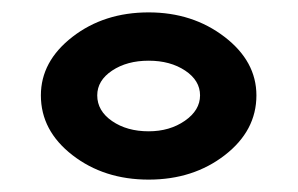

<svg xmlns="http://www.w3.org/2000/svg" viewBox="-20 -724 481 310"><path d="M220 -704Q291 -704 342.5 -664.5Q394 -625 394 -570Q394 -513 343 -473.5Q292 -434 220 -434Q148 -434 97 -473.5Q46 -513 46 -570Q46 -625 97 -664.5Q148 -704 220 -704ZM137 -570Q137 -545 161 -528.5Q185 -512 220 -512Q254 -512 278.5 -529Q303 -546 303 -570Q303 -594 279 -610Q255 -626 220 -626Q185 -626 161 -610Q137 -594 137 -570Z"/></svg>

Font: Exo 2 Expanded
Style: Bold
Weight: 700
Width: 7
Designer: Natanael Gama
Version: Version 1.001;PS 001.001;hotconv 1.0.70;makeotf.lib2.5.58329